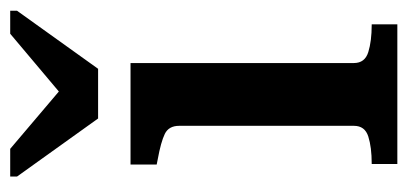

<svg xmlns="http://www.w3.org/2000/svg" viewBox="-226 -554 780 367"><g transform="rotate(-90 163.5 -370.0)"><path d="M121 -572H216L327 -727V-740H283L150 -628H195L63 -740H10V-727ZM227 -510V-83Q227 -62 248 -55.5Q269 -49 300 -49H301V0H34V-49H35Q66 -49 86.5 -55.5Q107 -62 107 -83V-417Q107 -437 91.5 -444.5Q76 -452 43 -458L33 -460V-510Z"/></g></svg>

Font: Roboto Serif 36pt Medium
Style: Regular
Weight: 500
Designer: Greg Gazdowicz
Foundry: Commercial Type
Version: Version 1.008